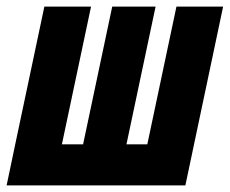

<svg xmlns="http://www.w3.org/2000/svg" viewBox="-47 -560 694 580"><path d="M-27 0 -1 -124 87 -540H228L140 -124H204L292 -540H423L335 -124H398L486 -540H627L513 0Z"/></svg>

Font: Geist Mono Black
Style: Italic
Weight: 900
Italic angle: -12°
Monospace: yes
Designer: Basement.studio, Andrés Briganti, Mateo Zaragoza
Foundry: Basement.studio, Vercel, Andrés Briganti, Guido Ferreyra, Mateo Zaragoza
Version: Version 1.500; ttfautohint (v1.8.4.7-5d5b)